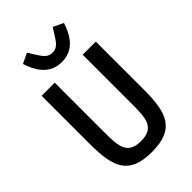

<svg xmlns="http://www.w3.org/2000/svg" viewBox="-278 -1044 1157 1157"><g transform="rotate(-45 300.0 -466.0)"><path d="M69 -698V-289C69 -89 105 12 300 12C495 12 531 -89 531 -289V-698H419V-269C419 -154 413 -81 300 -81C187 -81 181 -154 181 -269V-698ZM300 -755C412 -755 453 -848 475 -913L410 -944L389 -911C358 -862 342 -835 300 -835C258 -835 242 -862 211 -911L190 -944L125 -913C147 -848 188 -755 300 -755Z"/></g></svg>

Font: IBM Plex Mono Medm
Style: Regular
Weight: 500
Monospace: yes
Designer: Mike Abbink, Paul van der Laan, Pieter van Rosmalen
Foundry: Bold Monday
Version: Version 2.004